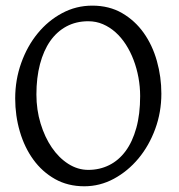

<svg xmlns="http://www.w3.org/2000/svg" viewBox="-20 -650 640 685"><path d="M480 -307.1Q480 -340.8 473.9 -373.8Q467.8 -406.7 456.5 -436.3Q445.3 -465.8 429 -491.2Q412.6 -516.6 392.1 -534.9Q371.6 -553.2 347.2 -563.7Q322.8 -574.2 294.9 -574.2Q251.5 -574.2 217 -555.7Q182.6 -537.1 158.9 -503.2Q135.3 -469.2 122.6 -420.9Q109.9 -372.6 109.9 -313Q109.9 -258.3 124.8 -209.5Q139.6 -160.6 164.8 -123.8Q189.9 -86.9 223.6 -65.4Q257.3 -43.9 294.9 -43.9Q335.4 -43.9 369.4 -60.8Q403.3 -77.6 428 -110.8Q452.6 -144 466.3 -193.4Q480 -242.7 480 -307.1ZM555.7 -315.9Q555.7 -249.5 533.7 -189.7Q511.7 -129.9 473.9 -84.5Q436 -39.1 386.2 -12.2Q336.4 14.6 280.8 14.6Q222.2 14.6 176.3 -11.2Q130.4 -37.1 98.9 -80.6Q67.4 -124 50.8 -180.7Q34.2 -237.3 34.2 -298.8Q34.2 -365.2 55.7 -425.3Q77.1 -485.4 114.3 -530.8Q151.4 -576.2 201.4 -603Q251.5 -629.9 309.1 -629.9Q369.6 -629.9 415.5 -603.3Q461.4 -576.7 492.7 -532.7Q523.9 -488.8 539.8 -432.1Q555.7 -375.5 555.7 -315.9Z"/></svg>

Font: GentiumAlt
Style: Regular
Weight: 400
Designer: J. Victor Gaultney
Version: Version 1.02; 2005; OFL release